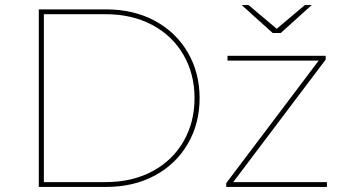

<svg xmlns="http://www.w3.org/2000/svg" viewBox="-20 -737 1357 757"><path d="M133 -700H398Q507 -700 590.5 -655Q674 -610 720.5 -530Q767 -450 767 -350Q767 -250 720.5 -170Q674 -90 590.5 -45Q507 0 398 0H133ZM747 -350Q747 -445 703.5 -520.5Q660 -596 580.5 -638.5Q501 -681 396 -681H153V-19H396Q501 -19 580.5 -61.5Q660 -104 703.5 -179.5Q747 -255 747 -350ZM872 -15 1241 -504 1249 -498H877V-517H1264V-502L895 -13L883 -19H1269V0H872ZM933 -717H960L1074 -621H1068L1182 -717H1209L1087 -607H1055Z"/></svg>

Font: iiserrat Thin
Style: Regular
Weight: 100
Designer: Akira Ohta
Foundry: Akira Ohta
Version: Version 1.200;Glyphs 3.3.1 (3343)